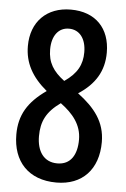

<svg xmlns="http://www.w3.org/2000/svg" viewBox="-53 -763 531 812"><g transform="rotate(5 212.5 -357.0)"><path d="M217 10C327 10 394 -61 394 -177C394 -263 348 -320 276 -374C347 -420 382 -478 382 -556C382 -659 320 -724 215 -724C113 -724 47 -658 47 -555C47 -484 78 -426 143 -372C66 -318 31 -261 31 -178C31 -64 98 10 217 10ZM213 -421C165 -457 142 -493 142 -549C142 -607 170 -643 214 -643C259 -643 287 -607 287 -549C287 -497 267 -458 213 -421ZM214 -71C156 -71 127 -116 127 -179C127 -242 148 -284 207 -326C260 -287 297 -242 297 -179C297 -115 271 -71 214 -71Z"/></g></svg>

Font: Noto Sans Devanagari ExtraCondensed Medium
Style: Regular
Weight: 500
Width: 2
Designer: Jelle Bosma - Monotype Design Team
Foundry: Monotype Imaging Inc.
Version: Version 2.004